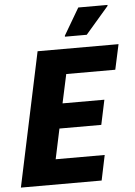

<svg xmlns="http://www.w3.org/2000/svg" viewBox="-59 -938 689 983"><g transform="rotate(-5 285.0 -446.5)"><path d="M8 0 154 -688H570L542 -559H290L258 -411H473L446 -284H231L198 -129H450L423 0ZM300 -750V-755L381 -893H531V-888L412 -750Z"/></g></svg>

Font: Saira Semi Condensed
Style: Bold Italic
Weight: 700
Width: 4
Italic angle: -12°
Designer: Hector Gatti with collaboration of the Omnibus-Type team
Foundry: Omnibus-Type
Version: Version 1.001; ttfautohint (v1.8)